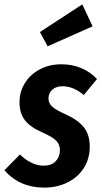

<svg xmlns="http://www.w3.org/2000/svg" viewBox="-45 -839 465 875"><path d="M397 -479 337 -406Q289 -446 240 -446Q211 -446 193.5 -430.5Q176 -415 176 -390Q176 -368 193.5 -352.5Q211 -337 258 -316Q311 -292 337.5 -258.5Q364 -225 364 -171Q364 -115 336.5 -72.5Q309 -30 261.5 -7Q214 16 156 16Q45 16 -25 -63L46 -135Q99 -84 154 -84Q190 -84 209 -104.5Q228 -125 228 -154Q228 -181 211 -198Q194 -215 149 -235Q94 -259 69 -290.5Q44 -322 44 -374Q44 -421 68.5 -460.5Q93 -500 136.5 -523Q180 -546 235 -546Q284 -546 325.5 -528.5Q367 -511 397 -479ZM330 -819 377 -719 172 -628 137 -693Z"/></svg>

Font: Fira Sans Extra Condensed SemiBold
Style: Italic
Weight: 600
Width: 3
Italic angle: -8°
Designer: Carrois Corporate & Edenspiekermann AG
Foundry: Carrois Corporate GbR & Edenspiekermann AG
Version: Version 4.203